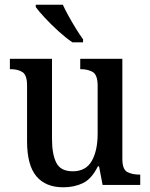

<svg xmlns="http://www.w3.org/2000/svg" viewBox="-20 -786 639 816"><path d="M249 10Q174 10 134.5 -37Q95 -84 95 -186V-423Q95 -467 75.5 -479.5Q56 -492 25 -492H22V-536H201V-196Q201 -130 219.5 -94Q238 -58 289 -58Q345 -58 370 -102Q395 -146 395 -218V-421Q395 -468 374 -480Q353 -492 324 -492H321V-536H500V-111Q500 -66 521 -55Q542 -44 572 -44H576V0H416L401 -79H396Q369 -25 332 -7.5Q295 10 249 10ZM288 -606Q261 -624 229.5 -652.5Q198 -681 171 -710Q144 -739 132 -756V-766H247Q257 -744 272 -717Q287 -690 303 -664Q319 -638 333 -619V-606Z"/></svg>

Font: Noto Serif Bengali SemiCondensed Medium
Style: Regular
Weight: 500
Width: 4
Designer: Juan Bruce, Universal Thirst, Indian Type Foundry and the Monotype Design Team.
Foundry: Monotype Imaging Inc.
Version: Version 2.003; ttfautohint (v1.8.4.7-5d5b)